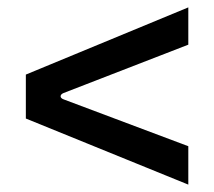

<svg xmlns="http://www.w3.org/2000/svg" viewBox="-20 -620 580 520"><path d="M490 -120V-224L152 -351C141 -355 142 -364 152 -368L490 -499V-600L50 -418V-299Z"/></svg>

Font: Finlandica Medium
Style: Regular
Weight: 500
Designer: Niklas Ekholm, Juho Hiilivirta, Jaakko Suomalainen
Foundry: Helsinki Type Studio
Version: Version 2.000;Glyphs 3.2 (3202)